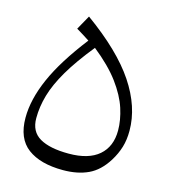

<svg xmlns="http://www.w3.org/2000/svg" viewBox="-114 -851 845 954"><g transform="rotate(15 309.0 -374.5)"><path d="M566.9 -263.7Q566.9 -216.8 555.4 -179Q543.9 -141.1 521 -104Q481.4 -40.5 426.8 -15.1Q372.1 10.3 297.4 10.3Q180.7 10.3 115.7 -38.3Q50.8 -86.9 50.8 -193.8Q50.8 -287.6 99.1 -397.5Q147.5 -507.3 253.4 -644Q236.8 -654.8 220.7 -665Q204.6 -675.3 184.6 -687L225.6 -760.3Q403.3 -632.3 485.1 -509.5Q566.9 -386.7 566.9 -263.7ZM294.4 -617.7Q221.7 -527.8 179.9 -456.5Q138.2 -385.3 120.6 -324.7Q103 -264.2 103 -205.1Q103 -136.2 154.8 -106.2Q206.5 -76.2 303.7 -76.2Q405.8 -76.2 458.7 -121.8Q511.7 -167.5 511.7 -250.5Q511.7 -303.2 492.7 -362.5Q473.6 -421.9 426.3 -486.1Q378.9 -550.3 294.4 -617.7Z"/></g></svg>

Font: Pinar Regular
Style: Regular
Weight: 400
Designer: Amin Abedi
Version: Version 3.000